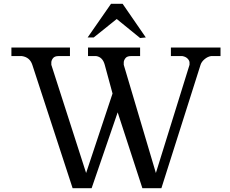

<svg xmlns="http://www.w3.org/2000/svg" viewBox="-20 -990 1210 1010"><path d="M594 -890 473 -793H441L564 -970H625L747 -793L717 -790ZM95 -695H40V-740H348V-695H288Q267 -695 258.5 -683.5Q250 -672 250 -662V-649L433 -80L572 -498L531 -649Q520 -690 486 -695H443V-740H717V-695H669Q648 -695 639.5 -683.5Q631 -672 631 -662V-649L800 -80L977 -649V-661Q977 -671 967 -681.5Q957 -692 939 -695H879V-740H1140V-695H1090Q1072 -692 1056 -678.5Q1040 -665 1035 -649L829 0H729L599 -399L462 0H362L150 -649Q137 -689 95 -695Z"/></svg>

Font: Sawarabi Mincho
Style: Regular
Weight: 400
Version: Version 1.00